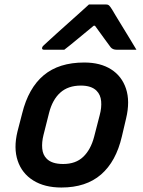

<svg xmlns="http://www.w3.org/2000/svg" viewBox="-20 -826 640 857"><path d="M356 -547Q428 -547 476 -516.5Q524 -486 542.5 -430Q561 -374 543 -298L524 -217Q498 -105 431 -47Q364 11 254 11Q179 11 128.5 -20.5Q78 -52 59 -108.5Q40 -165 58 -239L79 -320Q107 -433 175 -490Q243 -547 356 -547ZM341 -444Q284 -444 249 -412.5Q214 -381 199 -322L174 -223Q166 -191 168.5 -163Q171 -135 188 -118Q211 -94 262 -94Q318 -94 351.5 -126Q385 -158 400 -215L425 -312Q434 -345 431.5 -374Q429 -403 411 -421Q388 -444 341 -444ZM377 -806H454Q462 -806 466.5 -802Q471 -798 480 -784Q485 -775 497.5 -754.5Q510 -734 526.5 -707Q543 -680 559.5 -653Q576 -626 589 -604H501Q483 -604 474 -615Q467 -625 449 -649Q431 -673 404 -711H398Q354 -675 323.5 -649.5Q293 -624 267 -604H177Q166 -604 168 -613Q169 -618 173.5 -622Q178 -626 194 -641Q209 -655 234 -677.5Q259 -700 287 -725Q315 -750 339.5 -772Q364 -794 377 -806Z"/></svg>

Font: Recursive Sn Lnr St SmB
Style: Italic
Weight: 600
Italic angle: -15°
Version: Version 1.079;hotconv 1.0.112;makeotfexe 2.5.65598; ttfautoh